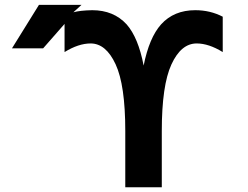

<svg xmlns="http://www.w3.org/2000/svg" viewBox="-20 -784 1040 806"><path d="M799.8 -741.2Q862.3 -741.2 915 -713.9V-565.4Q856.4 -601.6 805.7 -601.6Q740.2 -601.6 699.7 -513.7Q659.2 -425.8 659.2 -234.4V2H505.9V-234.4Q505.9 -426.8 465.3 -514.2Q424.8 -601.6 360.4 -601.6Q309.6 -601.6 251 -565.4V-683.6L161.1 -581.1H30.3L143.6 -763.7H322.3L288.1 -732.4Q315.4 -740.2 367.2 -741.2Q457 -741.2 511.7 -681.6Q560.5 -626 583 -508.8Q606.4 -626 656.2 -681.6Q710 -741.2 799.8 -741.2Z"/></svg>

Font: Gen Shin Gothic Monospace Bold
Style: Bold
Weight: 700
Designer: [Source Han Sans]
Ryoko NISHIZUKA  (kana & ideographs); Paul D. Hunt (Latin, Greek & Cyrillic); Wenlong ZHANG  (bopomofo
Version: Version 1.002.20150607